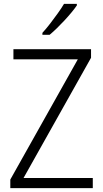

<svg xmlns="http://www.w3.org/2000/svg" viewBox="-20 -967 530 987"><path d="M457 0H33V-44L380 -662H49V-714H448V-670L101 -52H457ZM375 -939Q364 -923 347.5 -903Q331 -883 311.5 -862Q292 -841 272.5 -822Q253 -803 235 -788H198V-798Q218 -820 238 -846Q258 -872 277 -898.5Q296 -925 309 -947H375Z"/></svg>

Font: Noto Sans Thai SemiCondensed Light
Style: Regular
Weight: 300
Width: 4
Designer: Monotype Design Team
Foundry: Monotype Imaging Inc.
Version: Version 2.001